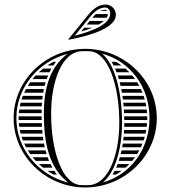

<svg xmlns="http://www.w3.org/2000/svg" viewBox="-20 -820 750 845"><path d="M374.8 -728 361.8 -712H414.3C423.3 -717.1 431.1 -722.5 437.3 -728ZM350.5 -698C346.1 -692.7 341.8 -687.3 337.5 -682H340.2C356.6 -687 371.7 -692.4 385.2 -698ZM422.1 -772H451.6C449.2 -775.4 446.2 -777 444 -777C436.3 -777 429.1 -775.2 422.1 -772ZM401.5 -758C396.4 -753.3 391.3 -748 386.2 -742H449.5C452.7 -747.2 454.6 -752.5 454.9 -758ZM281 -645C390.9 -665.5 490 -700.5 490 -755C490 -779.8 469.8 -800 445 -800C413.1 -800 387.8 -779 365.7 -751.7L280 -646ZM309.1 -662.9 375 -744.1C394.5 -768.1 416.2 -787 444 -787C455.6 -787 465 -774.9 465 -760C465 -713.6 390.2 -684 309.1 -662.9ZM490.3 -548H471.2C474.3 -542.9 477.2 -537.6 479.9 -532H514.9C507 -537.8 498.8 -543.1 490.3 -548ZM532.4 -518H486.4C488.7 -512.8 490.9 -507.5 492.9 -502H549.3C543.9 -507.6 538.3 -512.9 532.4 -518ZM561.9 -488H497.9C499.6 -482.8 501.3 -477.4 502.9 -472H574.3C570.4 -477.5 566.2 -482.8 561.9 -488ZM583.8 -458H506.7C508.1 -452.8 509.3 -447.4 510.6 -442H593.1C590.1 -447.5 587 -452.8 583.8 -458ZM600.1 -428H513.5C514.6 -422.7 515.6 -417.4 516.5 -412H607.1C604.9 -417.4 602.6 -422.8 600.1 -428ZM612.2 -398H518.7C519.5 -392.7 520.2 -387.4 520.9 -382H617.1C615.6 -387.4 614 -392.7 612.2 -398ZM620.6 -368H522.5C523.1 -362.7 523.6 -357.4 524 -352H623.7C622.8 -357.4 621.8 -362.7 620.6 -368ZM625.7 -338H525.1C525.5 -332.7 525.8 -327.4 526 -322H627.2C626.9 -327.4 626.4 -332.7 625.7 -338ZM627.9 -308H526.6C526.7 -302.7 526.8 -297.4 526.9 -292H627.9C628 -294.7 628 -297.3 628 -300C628 -302.7 628 -305.3 627.9 -308ZM532.7 -82C538.6 -87.1 544.2 -92.4 549.6 -98H497.5C495.4 -92.5 493.2 -87.2 490.9 -82ZM515.2 -68H484.2C481.4 -62.5 478.4 -57.1 475.2 -52H490.5C499.1 -56.9 507.3 -62.2 515.2 -68ZM612.2 -202C614 -207.3 615.6 -212.6 617.1 -218H524.1C523.5 -212.6 522.9 -207.3 522.3 -202ZM607.1 -188H520.4C519.5 -182.6 518.7 -177.3 517.7 -172H600.2C602.7 -177.2 605 -182.6 607.1 -188ZM593.2 -158H514.9C513.8 -152.6 512.5 -147.3 511.2 -142H583.9C587.2 -147.2 590.3 -152.5 593.2 -158ZM574.5 -128H507.5C505.9 -122.6 504.3 -117.2 502.5 -112H562.1C566.5 -117.2 570.6 -122.5 574.5 -128ZM627.2 -278H527C527 -272.6 526.9 -267.3 526.8 -262H625.7C626.4 -267.3 626.9 -272.6 627.2 -278ZM623.7 -248H526.2C526 -242.6 525.6 -237.3 525.3 -232H620.6C621.8 -237.3 622.8 -242.6 623.7 -248ZM226.6 -548H215.1C205.9 -543.1 197.1 -537.8 188.5 -532H215.1C218.7 -537.5 222.5 -542.8 226.6 -548ZM206.5 -518H169.4C163 -512.9 156.8 -507.6 150.9 -502H198C200.7 -507.4 203.5 -512.8 206.5 -518ZM191.7 -488H137C132.2 -482.8 127.5 -477.5 123.1 -472H185.6C187.5 -477.4 189.5 -482.8 191.7 -488ZM181 -458H112.6C108.9 -452.8 105.4 -447.5 102.1 -442H176.5C177.9 -447.4 179.4 -452.7 181 -458ZM173.3 -428H94.1C91.3 -422.8 88.6 -417.4 86.2 -412H170.2C171.1 -417.4 172.2 -422.7 173.3 -428ZM168 -398H80.3C78.3 -392.7 76.4 -387.4 74.7 -382H166.1C166.6 -387.4 167.3 -392.7 168 -398ZM164.8 -368H70.6C69.3 -362.7 68.1 -357.4 67 -352H163.8C164 -357.4 164.4 -362.7 164.8 -368ZM163.2 -338H64.7C63.9 -332.7 63.3 -327.4 62.9 -322H163C163 -327.4 163.1 -332.7 163.2 -338ZM210.7 -82C207.7 -87.2 204.9 -92.6 202.3 -98H151.1C157 -92.4 163.2 -87.1 169.6 -82ZM219.2 -68H188.6C197.1 -62.2 206 -56.9 215.1 -52H230.5C226.5 -57.2 222.7 -62.5 219.2 -68ZM171.2 -202C170.3 -207.3 169.6 -212.6 168.9 -218H74.8C76.5 -212.6 78.4 -207.3 80.5 -202ZM173.7 -188H86.4C88.8 -182.6 91.5 -177.2 94.3 -172H177C175.8 -177.3 174.7 -182.6 173.7 -188ZM180.4 -158H102.3C105.6 -152.5 109.1 -147.2 112.8 -142H185C183.4 -147.3 181.9 -152.6 180.4 -158ZM189.7 -128H123.4C127.8 -122.5 132.4 -117.2 137.2 -112H196C193.8 -117.3 191.7 -122.6 189.7 -128ZM163.1 -308H62.1C62 -305.3 62 -302.7 62 -300C62 -297.3 62 -294.7 62.1 -292H163.4C163.2 -297.3 163.1 -302.7 163.1 -308ZM163.9 -278H62.9C63.3 -272.6 63.9 -267.3 64.7 -262H164.7C164.4 -267.3 164.1 -272.6 163.9 -278ZM165.7 -248H67.1C68.1 -242.6 69.3 -237.3 70.7 -232H167.2C166.6 -237.3 166.1 -242.6 165.7 -248ZM40 -300C40 -131.6 183.9 5 355 5C526.1 5 670 -131.6 670 -300C670 -468.4 526.1 -605 355 -605C183.9 -605 40 -468.4 40 -300ZM505 -280C505 -130.7 453.8 -11.1 375 -5.6C368.4 -5.2 361.7 -5 355 -5C348.3 -5 341.6 -5.2 335 -5.6C256.7 -9.7 205 -147.7 205 -320C205 -469.3 256.2 -588.9 335 -594.4C341.6 -594.8 348.3 -595 355 -595C361.7 -595 368.4 -594.8 375 -594.4C453.3 -590.3 505 -452.3 505 -280ZM277.4 -583C198.2 -525.5 173 -427.7 173 -320C173 -196.6 193.4 -82.7 280.5 -16.2C150.6 -48.6 52 -163.8 52 -300C52 -435.1 149 -549.5 277.4 -583ZM429.5 -583.8C555.9 -549.6 638 -435 638 -300C638 -166.2 557.6 -52.4 432.6 -17C487.6 -61.9 517 -165.7 517 -280C517 -413.5 486.7 -535.1 429.5 -583.8Z"/></svg>

Font: SortefaxS02
Style: Medium
Weight: 500
Designer: gluk
Foundry: gluk
Version: Version 0.261